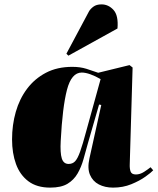

<svg xmlns="http://www.w3.org/2000/svg" viewBox="-20 -842 719 876"><path d="M572 -94Q571 -72 576 -59Q581 -46 600 -46Q619 -46 637.5 -58Q656 -70 667 -79L679 -65Q670 -55 643.5 -36Q617 -17 579 -1.5Q541 14 496 14Q459 14 431 -0.5Q403 -15 390.5 -44.5Q378 -74 388 -119L442 -363L432 -365L381 -188Q371 -152 361 -116Q351 -80 334 -50.5Q317 -21 288 -3.5Q259 14 209 14Q148 14 109.5 -15Q71 -44 53 -93.5Q35 -143 35 -206Q35 -272 52 -331.5Q69 -391 103.5 -437Q138 -483 189.5 -510Q241 -537 310 -537Q346 -537 374.5 -528Q403 -519 428 -510L571 -545L585 -534ZM293 -94Q311 -94 322.5 -106Q334 -118 345.5 -150Q357 -182 373 -242L439 -481Q415 -495 392.5 -503Q370 -511 353 -511Q306 -511 285.5 -432Q265 -353 257 -199Q254 -144 262 -119Q270 -94 293 -94ZM386 -790Q392 -801 406 -811.5Q420 -822 443 -822Q475 -822 498 -796.5Q521 -771 516 -712L292 -588L283 -597Z"/></svg>

Font: Literata 72pt Black
Style: Italic
Weight: 900
Italic angle: -2°
Designer: Latin by Veronika Burian and Jose Scaglione. Greek by Irene Vlachou. Cyrillic by Vera Evstafieva
Foundry: TypeTogether
Version: Version 3.002